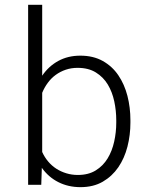

<svg xmlns="http://www.w3.org/2000/svg" viewBox="-20 -770 640 800"><path d="M523.4 -258.8Q523.4 -207.5 511 -158.9Q498.5 -110.4 472.9 -73Q447.3 -35.6 408.2 -12.9Q369.1 9.8 315.4 9.8Q264.6 9.8 223.4 -11Q182.1 -31.7 154.3 -70.8L151.9 0H97.2V-750H155.8V-454.6Q182.6 -494.1 222.9 -516.1Q263.2 -538.1 314.5 -538.1Q368.7 -538.1 408.2 -515.9Q447.8 -493.7 473.1 -456.3Q498.5 -418.9 511 -370.4Q523.4 -321.8 523.4 -269ZM464.4 -269Q464.4 -308.6 456.1 -347.7Q447.8 -386.7 429.2 -417.7Q410.6 -448.7 379.6 -468Q348.6 -487.3 303.2 -487.3Q276.9 -487.3 253.9 -479.5Q231 -471.7 212.2 -458Q193.4 -444.3 179.2 -425Q165 -405.8 155.8 -383.3V-136.7Q165.5 -115.2 180.4 -97.4Q195.3 -79.6 214.6 -67.1Q233.9 -54.7 256.6 -47.9Q279.3 -41 304.2 -41Q348.6 -41 379.2 -60.1Q409.7 -79.1 428.5 -110.1Q447.3 -141.1 455.8 -180.2Q464.4 -219.2 464.4 -258.8Z"/></svg>

Font: TypoPRO Roboto Mono
Style: Regular
Weight: 300
Designer: Google
Version: Version 2.000986; 2015; ttfautohint (v1.3)